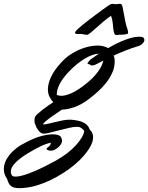

<svg xmlns="http://www.w3.org/2000/svg" viewBox="-271 -644 770 998"><path d="M49.8 79.1Q53.7 88.4 49.3 98.6Q44.9 108.9 36.6 117.4Q28.3 126 17.3 132.1Q6.3 138.2 -2.9 139.2H-7.8Q-16.1 139.2 -22.5 136.5Q-28.8 133.8 -28.8 129.9Q-28.8 126.5 -24.9 124Q-19 120.1 -12.9 113.3Q-6.8 106.4 -6.8 98.1Q-29.8 102.1 -59.1 116Q-88.4 129.9 -127.9 153.8Q-167.5 178.2 -191.2 202.1Q-214.8 226.1 -214.8 248Q-214.8 253.4 -213.1 259Q-211.4 264.6 -207 270Q-204.1 272.5 -199.2 273.2Q-194.3 273.9 -189 273.9Q-172.4 273.9 -147.5 266.4Q-122.6 258.8 -94.2 246.8Q-65.9 234.9 -36.1 220Q-6.3 205.1 21 189.9Q52.2 172.4 78.4 152.1Q104.5 131.8 123.3 111.3Q142.1 90.8 153.3 71.8Q164.6 52.7 167 37.1Q164.1 31.7 158.7 27.1Q153.3 22.5 146 18.1Q140.1 15.1 128.9 15.1Q111.8 15.1 87.2 20.8Q62.5 26.4 37.1 33Q11.7 39.6 -10.3 45.2Q-32.2 50.8 -43.9 50.8Q-51.3 50.8 -57.9 46.6Q-64.5 42.5 -69.8 35.9Q-75.2 29.3 -79.6 21.7Q-84 14.2 -85.9 6.8Q-91.8 -3.4 -91.8 -18.1Q-91.8 -26.4 -88.9 -36.1Q-86.4 -42 -76.2 -51.5Q-65.9 -61 -52.2 -71.8Q-38.6 -82.5 -22.9 -93.3Q-7.3 -104 5.9 -112.8Q-6.8 -126.5 -14.4 -142.6Q-22 -158.7 -22 -180.2Q-22 -208 -6.1 -243.4Q9.8 -278.8 48.8 -320.8Q68.8 -342.8 92.5 -358.9Q116.2 -375 141.1 -385.7Q166 -396.5 190.2 -401.9Q214.4 -407.2 235.8 -407.2Q252.4 -407.2 266.4 -403.6Q280.3 -399.9 291 -394Q329.1 -416 357.4 -428Q385.7 -439.9 405.3 -445.6Q424.8 -451.2 436.3 -452.1Q447.8 -453.1 452.1 -453.1Q458 -453.1 461.9 -452.6Q465.8 -452.1 469.2 -451.2Q475.1 -449.7 477.8 -443.6Q480.5 -437.5 479 -432.1Q476.6 -422.9 466.6 -414.3Q456.5 -405.8 439.9 -401.9Q408.2 -392.1 377.7 -379.9Q347.2 -367.7 319.8 -355Q323.2 -347.7 324.2 -340.1Q325.2 -332.5 325.2 -325.2Q325.2 -294.9 313 -267.1Q300.8 -239.3 281.7 -214.8Q262.7 -190.4 239.7 -169.7Q216.8 -148.9 195.8 -132.8Q155.3 -101.1 116.9 -87.6Q78.6 -74.2 50.8 -74.2Q38.6 -65.4 22.2 -54.7Q5.9 -43.9 -9 -33.2Q-23.9 -22.5 -34.9 -12.9Q-45.9 -3.4 -47.9 2.9Q-36.1 2.9 -19.5 -1Q-2.9 -4.9 15.6 -9.5Q34.2 -14.2 54.2 -18.1Q74.2 -22 92.8 -22Q96.7 -22 99.9 -21.5Q103 -21 106.9 -21Q146.5 -17.1 167.7 -4.4Q189 8.3 194.8 28.8Q208 42 210.9 54.2Q211.9 58.1 212.4 61.5Q212.9 64.9 212.9 68.8Q212.9 90.8 199.7 115.5Q186.5 140.1 165 165Q143.6 189.9 115.7 213.1Q87.9 236.3 58.1 254.9Q21.5 278.3 -11.2 293.5Q-43.9 308.6 -72.5 317.6Q-101.1 326.7 -125.7 330.3Q-150.4 334 -169.9 334Q-185.5 334 -196.3 331.3Q-207 328.6 -214.1 322.8Q-221.2 316.9 -225.8 307.9Q-230.5 298.8 -233.9 286.1Q-251 263.2 -251 234.9Q-251 217.3 -243.9 198.7Q-236.8 180.2 -222.4 161.9Q-208 143.6 -186.3 126.7Q-164.6 109.9 -134.8 95.2Q-89.8 71.8 -55.4 63Q-21 54.2 2.9 54.2Q8.8 54.2 16.4 54.9Q23.9 55.7 31.2 58.1Q38.6 60.5 43.7 65.4Q48.8 70.3 49.8 79.1ZM243.2 -365.2Q227.5 -364.7 208.5 -357.9Q189.5 -351.1 168.7 -338.6Q147.9 -326.2 126.2 -308.3Q104.5 -290.5 83 -267.1Q52.2 -233.9 38.1 -205.3Q23.9 -176.8 23.9 -150.9Q29.3 -148.4 34.9 -147.2Q40.5 -146 47.9 -146Q68.4 -146 98.4 -158.7Q128.4 -171.4 168 -202.1Q192.4 -220.7 209.7 -238.3Q227.1 -255.9 238.8 -272Q250.5 -288.1 256.8 -302.2Q263.2 -316.4 266.1 -329.1Q250.5 -320.8 239.5 -315.2Q228.5 -309.6 223.1 -307.1Q214.8 -304.2 210.4 -303.7Q206.1 -303.2 203.1 -304.2Q200.2 -305.7 198 -307.4Q195.8 -309.1 192.9 -310.1Q191.4 -311 189.5 -310.5Q187.5 -310.1 186 -311Q184.1 -311 184.1 -314Q184.6 -316.9 187.3 -320.8Q189.9 -324.7 193.4 -328.6Q196.8 -332.5 200.7 -335.7Q204.6 -338.9 208 -340.8ZM289.1 -612.8Q294.4 -616.2 301 -620.1Q307.6 -624 312 -624Q314.5 -624 322 -623Q329.6 -622.1 332 -622.1Q333.5 -622.1 340.1 -623Q346.7 -624 348.1 -624Q349.1 -624 354 -623.8Q358.9 -623.5 359.9 -622.1Q362.8 -617.7 364 -615.2Q365.2 -612.8 366.7 -605.2Q368.2 -597.7 371.1 -581.8Q374 -565.9 379.9 -535.2Q384.8 -510.3 389.9 -497.1Q395 -483.9 395 -476.1Q395 -472.2 394 -470.2Q393.6 -468.8 390.1 -467.5Q386.7 -466.3 381.8 -465.6Q377 -464.8 372.3 -464.4Q367.7 -463.9 365.2 -463.9Q356.9 -463.9 349.4 -463.4Q341.8 -462.9 335 -461.9Q326.2 -461.9 322.8 -471.2Q319.3 -480.5 317.9 -494.9Q316.4 -509.3 314.5 -527.1Q312.5 -544.9 306.2 -562Q287.1 -549.3 267.3 -532.5Q247.6 -515.6 230.2 -500Q212.9 -484.4 199.7 -473.6Q186.5 -462.9 180.2 -462.9Q176.3 -462.9 168.2 -464.4Q160.2 -465.8 157.2 -466.8Q155.3 -466.8 152.8 -467.3Q150.4 -467.8 148.9 -467.8Q146 -467.8 142.6 -467.3Q139.2 -466.8 136.2 -466.8Q129.9 -466.8 124.5 -468Q119.1 -469.2 119.1 -474.1Q119.1 -475.1 119.1 -476.1Q119.1 -477.1 120.1 -478Q121.6 -481.9 131.8 -491.7Q142.1 -501.5 157.7 -514.2Q173.3 -526.9 192.1 -541.3Q210.9 -555.7 229.2 -569.3Q247.6 -583 263.4 -594.5Q279.3 -606 289.1 -612.8Z"/></svg>

Font: Oregano
Style: Italic
Weight: 400
Italic angle: -12°
Designer: Astigmatic (AOETI)
Foundry: Astigmatic (AOETI)
Version: Version 1.000